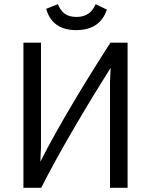

<svg xmlns="http://www.w3.org/2000/svg" viewBox="-20 -896 722 918"><path d="M437 -876 491 -850C470 -789 426 -752 343 -752C266 -752 218 -789 201 -854L257 -876C272 -838 296 -815 346 -815C394 -815 422 -839 437 -876ZM590 2H506V-505L509 -572C405 -407 261 -166 177 2H92V-692H176V-194L173 -123C261 -297 397 -520 508 -692H590Z"/></svg>

Font: Repo Regular
Style: Regular
Weight: 400
Designer: Stefan Peev
Foundry: Context Ltd
Version: Version 1.502